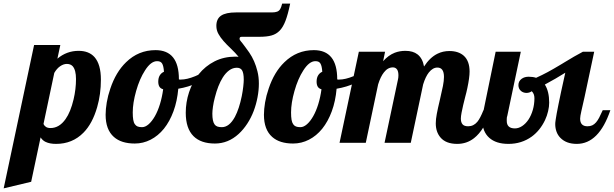

<svg xmlns="http://www.w3.org/2000/svg" viewBox="-111 -784 3371 1054"><path d="M76.2 -537.1H220.2L204.1 -461.9Q254.9 -504.9 320.8 -504.9Q377 -504.9 407.7 -470.7Q442.9 -430.7 442.9 -347.2Q442.9 -266.6 422.4 -195.8Q396.5 -105.5 347.2 -55.7Q286.6 5.9 196.8 5.9Q162.1 5.9 139.6 -4.9Q122.6 -12.7 111.8 -29.8L60.1 213.9L-90.8 250ZM249 -130.4Q276.4 -168.9 293 -238.8Q306.2 -294.9 306.2 -350.1Q306.2 -399.4 288.1 -420.4Q276.4 -433.1 255.9 -433.1Q237.8 -433.1 219.2 -420.4Q200.7 -407.7 187 -383.8L127.9 -104Q131.3 -94.2 140.9 -87.6Q150.4 -81.1 166 -81.1Q214.4 -81.1 249 -130.4Z M514.2 -32.2Q468.8 -72.3 468.8 -153.8Q468.8 -184.6 475.1 -221.9Q481.4 -259.3 494.6 -297.4Q524.9 -388.2 581.1 -442.4Q648.9 -508.8 742.7 -508.8Q871.1 -508.8 871.1 -349.1V-348.1Q874 -347.2 876 -347.2H881.8Q915 -347.2 960.4 -365.7Q1000.5 -382.3 1036.1 -407.2L1044.9 -379.9Q1015.6 -349.1 969.5 -327.6Q923.3 -306.2 867.7 -296.9Q861.8 -229 841.3 -173.1Q820.8 -117.2 788.6 -77.1Q756.8 -38.1 715.8 -17.1Q674.8 3.9 628.9 3.9Q554.7 3.9 514.2 -32.2ZM739.3 -146Q755.4 -174.3 767.1 -212.4Q778.8 -250.5 784.7 -293.9Q770 -297.9 763.9 -308.6Q757.8 -319.3 757.8 -335.9Q757.8 -356.4 766.1 -370.1Q774.4 -383.8 789.1 -390.1Q787.1 -421.9 778.8 -435.5Q774.4 -442.4 767.8 -445.3Q761.2 -448.2 751 -448.2Q717.3 -448.2 685.1 -397.5Q655.3 -351.6 636.2 -284.2Q617.7 -218.3 617.7 -167Q617.7 -142.1 620.4 -126.5Q623 -110.8 629.4 -102.1Q635.3 -93.3 644.5 -89.6Q653.8 -85.9 668.9 -85.9Q686.5 -85.9 704.8 -101.8Q723.1 -117.7 739.3 -146Z M951.2 -36.6Q908.7 -79.1 908.7 -165Q908.7 -222.7 926.8 -277.6Q944.8 -332.5 979.5 -376Q1016.1 -421.4 1067.1 -447.3Q1118.2 -473.1 1181.6 -473.1Q1188.5 -473.1 1190.9 -472.7Q1193.4 -472.2 1198.7 -472.2Q1181.6 -493.2 1157.2 -516.6Q1132.8 -539.6 1116 -558.8Q1099.1 -578.1 1088.4 -597.2Q1076.7 -617.7 1076.7 -642.1Q1076.7 -680.2 1102.5 -698Q1128.4 -715.8 1185.1 -715.8H1336.9H1381.8Q1399.4 -715.8 1410.4 -720Q1421.4 -724.1 1427.2 -734.4Q1432.6 -742.7 1438 -764.2H1481.9Q1469.7 -705.1 1456.3 -669.9Q1442.9 -634.8 1424.3 -615.7Q1405.8 -596.7 1379.9 -589.4Q1354 -582 1313 -582H1216.8Q1210.4 -582 1207.3 -579.8Q1204.1 -577.6 1204.1 -569.8Q1204.1 -565.4 1211.9 -556.2L1218.8 -547.9Q1223.1 -542 1234.9 -526.6Q1246.6 -511.2 1257.3 -495.6Q1288.1 -450.7 1302.2 -392.6Q1310.1 -361.8 1310.1 -325.2Q1310.1 -288.6 1302.7 -250Q1295.4 -211.4 1281.7 -174.8Q1267.6 -137.7 1246.6 -105.5Q1225.6 -73.2 1199.2 -48.8Q1141.6 3.9 1068.8 3.9Q991.7 3.9 951.2 -36.6ZM1178.7 -142.6Q1202.1 -187 1216.3 -256.8Q1221.7 -284.2 1224.4 -308.6Q1227.1 -333 1227.1 -346.2Q1227.1 -383.8 1217.3 -398.9Q1208.5 -412.1 1189 -412.1Q1166.5 -412.1 1147 -397.7Q1127.4 -383.3 1111.8 -358.4Q1085.4 -316.4 1068.4 -248.5Q1061.5 -222.7 1058.1 -198.7Q1054.7 -174.8 1054.7 -160.2Q1054.7 -117.7 1066.9 -101.1Q1072.8 -92.8 1082.3 -89.4Q1091.8 -85.9 1106.9 -85.9Q1147.9 -85.9 1178.7 -142.6Z M1383.3 -32.2Q1337.9 -72.3 1337.9 -153.8Q1337.9 -184.6 1344.2 -221.9Q1350.6 -259.3 1363.8 -297.4Q1394 -388.2 1450.2 -442.4Q1518.1 -508.8 1611.8 -508.8Q1740.2 -508.8 1740.2 -349.1V-348.1Q1743.2 -347.2 1745.1 -347.2H1751Q1784.2 -347.2 1829.6 -365.7Q1869.6 -382.3 1905.3 -407.2L1914.1 -379.9Q1884.8 -349.1 1838.6 -327.6Q1792.5 -306.2 1736.8 -296.9Q1731 -229 1710.4 -173.1Q1689.9 -117.2 1657.7 -77.1Q1626 -38.1 1585 -17.1Q1543.9 3.9 1498 3.9Q1423.8 3.9 1383.3 -32.2ZM1608.4 -146Q1624.5 -174.3 1636.2 -212.4Q1647.9 -250.5 1653.8 -293.9Q1639.2 -297.9 1633.1 -308.6Q1627 -319.3 1627 -335.9Q1627 -356.4 1635.3 -370.1Q1643.6 -383.8 1658.2 -390.1Q1656.2 -421.9 1647.9 -435.5Q1643.6 -442.4 1637 -445.3Q1630.4 -448.2 1620.1 -448.2Q1586.4 -448.2 1554.2 -397.5Q1524.4 -351.6 1505.4 -284.2Q1486.8 -218.3 1486.8 -167Q1486.8 -142.1 1489.5 -126.5Q1492.2 -110.8 1498.5 -102.1Q1504.4 -93.3 1513.7 -89.6Q1522.9 -85.9 1538.1 -85.9Q1555.7 -85.9 1574 -101.8Q1592.3 -117.7 1608.4 -146Z M2307.1 -29.3Q2281.2 -59.6 2281.2 -106.9Q2281.2 -129.4 2286.9 -159.2Q2292.5 -189 2303.7 -235.8Q2314.9 -283.7 2320.6 -312.3Q2326.2 -340.8 2326.2 -361.8Q2326.2 -413.1 2290 -413.1Q2264.6 -413.1 2243.2 -386.2Q2225.1 -363.3 2211.9 -320.8L2144 0H2000L2073.2 -345.2Q2076.2 -356.9 2076.2 -370.1Q2076.2 -390.1 2069.8 -400.9Q2061.5 -414.1 2045.9 -414.1Q2017.6 -414.1 1996.6 -386.7Q1978 -363.3 1964.8 -320.8L1897 0H1752.9L1858.9 -500H2002.9L1992.2 -448.2Q2021.5 -481 2056.2 -494.6Q2083.5 -504.9 2114.3 -504.9Q2156.2 -504.9 2181.2 -485.4Q2209 -463.4 2216.8 -418.9Q2249 -468.8 2291 -489.3Q2320.8 -503.9 2356 -503.9Q2406.2 -503.9 2435.5 -477.5Q2466.8 -448.7 2466.8 -391.1Q2466.8 -358.4 2454.6 -300.8Q2449.7 -276.9 2442.9 -252.4Q2430.7 -205.6 2422.9 -166Q2418.9 -145.5 2418.9 -132.8Q2418.9 -112.8 2428 -101.8Q2437 -90.8 2459 -90.8Q2488.8 -90.8 2509.3 -115.2Q2524.9 -133.8 2543 -179.2H2585Q2547.9 -69.3 2491.2 -25.4Q2451.2 5.9 2398.9 5.9Q2336.9 5.9 2307.1 -29.3Z M2537.1 -122.1Q2537.1 -154.8 2543.9 -179.2L2609.9 -500H2748L2673.8 -147.9Q2670.9 -141.1 2670.9 -131.1Q2670.9 -121.1 2670.9 -120.1Q2670.9 -79.1 2715.8 -79.1Q2735.8 -79.1 2755.4 -92Q2774.9 -105 2790 -127.4Q2805.2 -150.4 2814 -180.9Q2822.8 -211.4 2822.8 -245.1Q2822.8 -269 2808.1 -283.2Q2795.4 -273.9 2778.8 -273.9Q2771 -273.9 2763.2 -276.6Q2755.4 -279.3 2749.5 -284.2Q2734.9 -296.4 2734.9 -316.9Q2734.9 -338.4 2752.9 -351.6Q2768.6 -362.8 2791 -362.8Q2814 -362.8 2832 -356.9Q2865.7 -372.1 2895.5 -388.2Q2925.3 -404.3 2961.9 -426.3Q2966.8 -429.2 2973.4 -433.1Q2980 -437 2987.8 -441.9Q3043.5 -476.1 3088.9 -500H3150.9L3098.1 -252L3080.6 -174.8Q3073.7 -144.5 3073.7 -132.8Q3073.7 -90.8 3113.8 -90.8Q3128.9 -90.8 3140.1 -95.9Q3151.4 -101.1 3161.1 -112.3Q3169.9 -122.6 3178 -137.7Q3186 -152.8 3197.8 -179.2H3239.7Q3176.8 5.9 3055.2 5.9Q2997.6 5.9 2965.3 -27.3Q2951.2 -41.5 2944.1 -61Q2937 -80.6 2937 -103Q2937 -108.4 2937.5 -112.3Q2939 -126 2939.9 -129.9Q2943.4 -154.8 2954.6 -210Q2964.8 -262.2 2992.2 -384.8Q2940.9 -352.5 2879.9 -319.8Q2903.8 -282.7 2903.8 -220.2Q2903.8 -198.7 2897.9 -173.6Q2892.1 -148.4 2880.9 -124.5Q2853.5 -67.4 2808.1 -34.2Q2752.4 5.9 2680.2 5.9Q2611.8 5.9 2574.5 -27.8Q2537.1 -61.5 2537.1 -122.1Z"/></svg>

Font: Pattaya
Style: Regular
Weight: 400
Designer: Pablo Impallari / Thai characters Designed by Thanarat Vachiruckul and Suppakit Chalermlarp
Foundry: Pablo Impallari
Version: Version 1.007;September 16, 2023;FontCreator 15.0.0.2934 64-